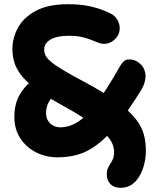

<svg xmlns="http://www.w3.org/2000/svg" viewBox="-20 -730 730 906"><path d="M549.4 156.2Q519.4 156.2 501.7 139.4Q484 122.6 484 92.6Q484 75 489.2 63.6Q494.4 52.2 501.2 42Q508 31.8 513.2 19.3Q518.4 6.8 518.4 -12.8Q518.4 -34.8 508.1 -56.6Q497.8 -78.4 469.8 -104.2Q441.8 -130 389.4 -164.2Q337 -198.4 252.6 -245Q182.6 -283.8 139.9 -317.3Q97.2 -350.8 75.5 -381.3Q53.8 -411.8 46.2 -440.5Q38.6 -469.2 38.6 -498.6Q38.6 -551 64.9 -599.4Q91.2 -647.8 149.4 -679Q207.6 -710.2 301.2 -710.2Q361.6 -710.2 408.5 -699.4Q455.4 -688.6 498.8 -668Q521.8 -656.8 533.3 -637.8Q544.8 -618.8 544.8 -596.8Q544.8 -566.8 522.5 -545Q500.2 -523.2 470 -523.2Q456.2 -523.2 442 -529.1Q427.8 -535 409.5 -542.2Q391.2 -549.4 366.1 -555.3Q341 -561.2 304.4 -561.2Q248.2 -561.2 218.3 -543.4Q188.4 -525.6 188.4 -495.8Q188.4 -481.8 194.8 -468.5Q201.2 -455.2 219.8 -439.2Q238.4 -423.2 275.4 -400.8Q312.4 -378.4 374.6 -345.4Q472 -293.4 530.7 -250.7Q589.4 -208 619 -170.6Q648.6 -133.2 658.5 -96.4Q668.4 -59.6 668.4 -18.4Q668.4 7.8 662.1 37.7Q655.8 67.6 641.6 94.8Q627.4 122 604.5 139.1Q581.6 156.2 549.4 156.2ZM251.8 12.4Q197.2 12.4 150.6 -11Q104 -34.4 75.9 -77.2Q47.8 -120 47.8 -178.4Q47.8 -241.4 74.4 -285.7Q101 -330 141.4 -357.8Q164.4 -373.2 188.1 -374.6Q211.8 -376 233.4 -358.6Q246 -349 247.9 -325.5Q249.8 -302 238 -287.2Q214.6 -259.6 206 -240.3Q197.4 -221 197.4 -194.8Q197.4 -175 206.8 -160.1Q216.2 -145.2 231.3 -137.2Q246.4 -129.2 263.6 -129.2Q310.8 -129.2 353.4 -158.8Q396 -188.4 441.2 -250.5Q486.4 -312.6 540.8 -408.2Q551.6 -427.8 561.8 -438.7Q572 -449.6 590 -449.6Q620.2 -449.6 643.5 -427.1Q666.8 -404.6 666.8 -367.2Q666.8 -357.8 661.6 -339.3Q656.4 -320.8 641.2 -297.2Q581.4 -201 531.4 -140.2Q481.4 -79.4 436.7 -46.2Q392 -13 346.9 -0.3Q301.8 12.4 251.8 12.4Z"/></svg>

Font: Shantell Sans Light
Style: Regular
Weight: 300
Designer: Stephen Nixon, Anya Danilova, Shantell Martin
Foundry: Arrow Type
Version: Version 1.011;[c5ecc13dd]